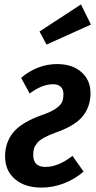

<svg xmlns="http://www.w3.org/2000/svg" viewBox="-20 -832 434 866"><path d="M345.2 -812 390.1 -721.2 189.9 -630.9 158.2 -689.9ZM237.8 -543Q306.2 -543 347.2 -506.8Q388.2 -470.7 388.2 -412.1Q388.2 -352.1 354 -308.8Q319.8 -265.6 235.8 -235.8Q201.7 -223.6 180.2 -211.9Q158.7 -200.2 147.9 -187.3Q137.2 -174.3 133.5 -162.4Q129.9 -150.4 129.9 -132.8Q129.9 -79.1 185.1 -79.1Q242.7 -79.1 307.1 -128.9L356.9 -58.1Q318.8 -24.4 268.8 -5.1Q218.8 14.2 167 14.2Q92.8 14.2 47.9 -23.7Q2.9 -61.5 2.9 -127Q2.9 -189 39.6 -234.4Q76.2 -279.8 168.9 -313Q210.4 -327.1 232.2 -342.5Q253.9 -357.9 260 -372.1Q266.1 -386.2 266.1 -408.2Q266.1 -429.2 253.9 -440.7Q241.7 -452.1 220.2 -452.1Q169.4 -452.1 113.8 -410.2L75.2 -481Q148.9 -543 237.8 -543Z"/></svg>

Font: Fira Sans Compressed Medium
Style: Italic
Weight: 500
Width: 3
Italic angle: -8°
Designer: Carrois Corporate & Edenspiekermann AG
Foundry: Carrois Corporate GbR & Edenspiekermann AG
Version: Version 4.203;PS 004.203;hotconv 1.0.88;makeotf.lib2.5.64775